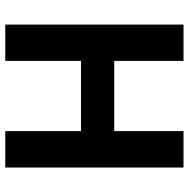

<svg xmlns="http://www.w3.org/2000/svg" viewBox="-14 -702 716 728"><g transform="rotate(90 344.0 -338.0)"><path d="M477.1 0V-287.1H210.9V0H73.2V-675.8H210.9V-413.1H477.1V-675.8H615.2V0Z"/></g></svg>

Font: Clear Sans
Style: Bold
Weight: 700
Foundry: Intel Corporation
Version: Version 1.00